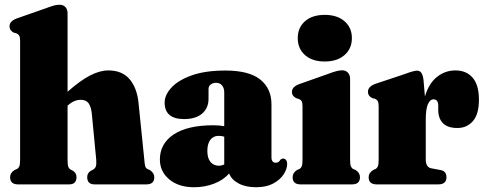

<svg xmlns="http://www.w3.org/2000/svg" viewBox="-20 -775 2040 807"><path d="M264 -719.5V-389.5Q318 -437 359 -458Q400 -479 435.5 -479Q493.5 -479 525 -441.8Q556.5 -404.5 562.5 -340L586.5 -104.5Q588 -84.5 590.2 -76.8Q592.5 -69 599 -65L609.5 -60.5Q628.5 -48 628.5 -30Q628.5 0 595 0H378Q346.5 0 346.5 -30.5Q346.5 -47.5 361.5 -57L372 -62.5Q379 -66.5 382.5 -74.8Q386 -83 384.5 -103L366 -296.5Q363 -326 352.5 -340.8Q342 -355.5 319 -355.5Q291 -355.5 264.5 -331.5L264 -331V-104.5Q264 -83.5 266.8 -75Q269.5 -66.5 276.5 -62.5L287 -57Q301.5 -47.5 301.5 -30.5Q301.5 0 270.5 0H56Q22.5 0 22.5 -30Q22.5 -49 41.5 -60.5L52 -65Q58.5 -69 61.5 -76.8Q64.5 -84.5 64.5 -104.5V-603.5Q64.5 -619 60.8 -625.2Q57 -631.5 49 -635L38.5 -637.5Q20 -646.5 20 -664.5Q20 -685.5 49 -697L172 -740Q193 -748 205.5 -751.5Q218 -755 230.5 -755Q246.5 -755 255.2 -745Q264 -735 264 -719.5Z M652 -104.5Q652 -171.5 710.2 -210Q768.5 -248.5 877 -248.5Q903 -248.5 922.5 -244.5V-386.5Q922.5 -405 913.2 -416Q904 -427 888.5 -427Q875 -427 865.8 -420Q856.5 -413 856.5 -401V-360Q856.5 -320.5 829.5 -297.5Q802.5 -274.5 754 -274.5Q672 -274.5 672 -344Q672 -375.5 700.2 -406.5Q728.5 -437.5 785.2 -458Q842 -478.5 927.5 -478.5Q1026.5 -478.5 1073.8 -440.8Q1121 -403 1121 -336.5V-112Q1121 -103 1125.5 -97Q1130 -91 1139 -91Q1151.5 -91 1158.5 -103.5Q1163.5 -108.5 1170 -108.5Q1178 -108.5 1182.5 -102Q1187 -95.5 1187 -86Q1187 -65 1172.2 -42.2Q1157.5 -19.5 1128.5 -3.8Q1099.5 12 1056.5 12Q1012.5 12 982.8 -4Q953 -20 943 -46Q919 -18 879.5 -3Q840 12 796 12Q731 12 691.5 -21Q652 -54 652 -104.5ZM851.5 -140.5Q851.5 -110 864.8 -94.2Q878 -78.5 899.5 -78.5Q911.5 -78.5 922.5 -84V-200.5Q912 -204 898.5 -204Q877 -204 864.2 -187.5Q851.5 -171 851.5 -140.5Z M1345 -516.5Q1292.5 -516.5 1262 -543.5Q1231.5 -570.5 1231.5 -615Q1231.5 -659 1262 -685.8Q1292.5 -712.5 1345 -712.5Q1397 -712.5 1428 -685.8Q1459 -659 1459 -615Q1459 -570.5 1428 -543.5Q1397 -516.5 1345 -516.5ZM1451.5 -444V-104.5Q1451.5 -84.5 1454.5 -76.8Q1457.5 -69 1464 -65L1474.5 -60.5Q1493 -49 1493 -30Q1493 0 1459.5 0H1243.5Q1210 0 1210 -30Q1210 -49 1228.5 -60.5L1239 -65Q1245.5 -69 1248.5 -76.8Q1251.5 -84.5 1251.5 -104.5V-327.5Q1251.5 -343.5 1247.8 -349.8Q1244 -356 1236 -359L1226 -362Q1207 -371 1207 -388.5Q1207 -409.5 1236.5 -421L1359.5 -464.5Q1398 -479.5 1417.5 -479.5Q1433.5 -479.5 1442.5 -469.5Q1451.5 -459.5 1451.5 -444Z M1760 -439.5 1766 -369.5Q1783 -425.5 1817.2 -452.2Q1851.5 -479 1894 -479Q1940.5 -479 1966.8 -448.2Q1993 -417.5 1993 -356.5Q1993 -295 1967.8 -266Q1942.5 -237 1902.5 -237Q1862 -237 1842.2 -256.8Q1822.5 -276.5 1822 -311.5V-332Q1821.5 -357.5 1802 -357.5Q1787.5 -357.5 1778.5 -337Q1769.5 -316.5 1769.5 -271V-105.5Q1769.5 -71.5 1793 -67.5L1830.5 -60.5Q1856.5 -56.5 1856.5 -30Q1856.5 0 1822 0H1563.5Q1529.5 0 1529.5 -30Q1529.5 -48.5 1548.5 -60.5L1559 -65Q1565.5 -69 1568.5 -76.8Q1571.5 -84.5 1571.5 -103.5V-327.5Q1571.5 -343.5 1567.8 -350Q1564 -356.5 1556 -360L1545 -362.5Q1526.5 -371.5 1526.5 -389Q1526.5 -410.5 1556 -422L1679 -463Q1719 -478 1732.5 -478Q1744 -478 1750.5 -469.5Q1757 -461 1760 -439.5Z"/></svg>

Font: Fraunces 72pt S050 Black
Style: Regular
Weight: 900
Version: Version 1.000; ttfautohint (v1.8.3)